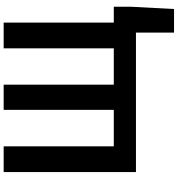

<svg xmlns="http://www.w3.org/2000/svg" viewBox="20 -800 993 1074"><g transform="rotate(-90 517.0 -263.5)"><path d="M927 -124V-740H783V-124H580V-740H439V-124H235V-740H91V0H871V213H1003L1016 -32V-124Z"/></g></svg>

Font: Noto Sans Mono CJK JP Bold
Style: Regular
Weight: 700
Designer: Ryoko NISHIZUKA (kana & ideographs); Paul D. Hunt (Latin, Greek & Cyrillic); Wenlong ZHANG (bopomofo); Sandoll Communica
Foundry: Adobe Systems Incorporated
Version: Version 1.004;PS 1.004;hotconv 1.0.82;makeotf.lib2.5.63406